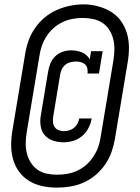

<svg xmlns="http://www.w3.org/2000/svg" viewBox="-20 -780 640 877"><path d="M271 -130Q246 -130 222.5 -137.5Q199 -145 184 -163Q169 -181 165.5 -206Q162 -231 167 -256L199 -449Q202 -468 209 -487Q216 -506 230.5 -521Q245 -536 264.5 -543Q284 -550 303 -550Q316 -550 329 -548Q342 -546 353.5 -541Q365 -536 374.5 -528Q384 -520 390 -509L396 -546H449L432 -444H380Q381 -456 379 -467Q377 -478 369 -485.5Q361 -493 350 -496Q339 -499 328 -499Q316 -499 303 -496Q290 -493 279.5 -485Q269 -477 263 -465Q257 -453 255 -441L223 -247Q221 -235 222 -222.5Q223 -210 229.5 -200Q236 -190 247.5 -185.5Q259 -181 271 -181Q283 -181 295.5 -184.5Q308 -188 318 -196Q328 -204 334 -215.5Q340 -227 342 -239H399Q395 -217 384.5 -196Q374 -175 356 -159.5Q338 -144 315.5 -137Q293 -130 271 -130ZM239 77Q206 77 173 70Q140 63 113 46.5Q86 30 67 4Q48 -22 39.5 -53Q31 -84 31 -118Q31 -152 37 -186L95 -534Q100 -565 110.5 -594.5Q121 -624 139.5 -651Q158 -678 183.5 -699.5Q209 -721 238.5 -734Q268 -747 299 -753.5Q330 -760 361 -760Q395 -760 427 -751.5Q459 -743 486.5 -726.5Q514 -710 532.5 -684Q551 -658 560 -627Q569 -596 569 -562Q569 -528 563 -494L505 -146Q500 -116 489.5 -86Q479 -56 460.5 -29Q442 -2 416.5 19.5Q391 41 361.5 54Q332 67 301 72Q270 77 239 77ZM240 18Q264 18 287.5 14Q311 10 333.5 -0.5Q356 -11 375 -28Q394 -45 407.5 -66Q421 -87 429 -109.5Q437 -132 440 -156L498 -504Q502 -528 502.5 -553Q503 -578 497.5 -600.5Q492 -623 479.5 -643Q467 -663 448 -675.5Q429 -688 405.5 -693Q382 -698 357 -698Q333 -698 310 -693.5Q287 -689 265 -678.5Q243 -668 224 -651Q205 -634 192 -613.5Q179 -593 171 -570Q163 -547 160 -524L102 -176Q98 -152 97.5 -127.5Q97 -103 102.5 -80.5Q108 -58 120 -38.5Q132 -19 150.5 -5.5Q169 8 192.5 13Q216 18 240 18Z"/></svg>

Font: Iosevka Slab Extended Oblique
Style: Regular
Weight: 400
Width: 7
Italic angle: -9°
Monospace: yes
Designer: Belleve Invis
Foundry: Belleve Invis
Version: Version 11.1.0; ttfautohint (v1.8.3)